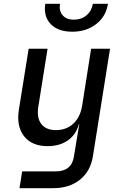

<svg xmlns="http://www.w3.org/2000/svg" viewBox="-20 -805 640 1005"><path d="M358 -639Q284 -639 245.5 -679Q207 -719 217 -785H294Q288 -748 308 -725Q328 -702 366 -702Q406 -702 433 -725Q460 -748 466 -785H545Q535 -719 483.5 -679Q432 -639 358 -639ZM82 180 96 92H272Q355 92 367 14L378 -53L395 -155H393Q378 -100 335 -70Q292 -40 229 -40Q147 -40 106 -92Q65 -144 79 -232L130 -550H229L180 -243Q172 -187 196.5 -155.5Q221 -124 273 -124Q327 -124 363.5 -157.5Q400 -191 410 -252L457 -550H556L466 15Q453 92 398 136Q343 180 258 180Z"/></svg>

Font: JetBrains Mono NL Medium
Style: Italic
Weight: 500
Italic angle: -9°
Monospace: yes
Designer: Philipp Nurullin, Konstantin Bulenkov
Foundry: JetBrains
Version: Version 2.305; ttfautohint (v1.8.4.7-5d5b)